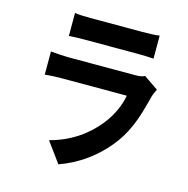

<svg xmlns="http://www.w3.org/2000/svg" viewBox="-118 -882 1036 1056"><g transform="rotate(15 400.0 -354.0)"><path d="M662 -768C639 -764 592 -763 563 -763H269C242 -763 199 -764 180 -768V-637C200 -639 243 -640 269 -640H566C595 -640 640 -639 662 -637V-768ZM595 -157C649 -232 676 -318 699 -406L701 -415L704 -425C704 -428 705 -431 706 -434C709 -445 718 -464 724 -477L642 -533C631 -527 616 -523 591 -523H207C182 -523 141 -526 107 -529V-397C141 -401 180 -402 207 -402H573C563 -347 537 -286 494 -231C433 -153 343 -86 223 -55L307 60C409 24 514 -45 595 -157Z"/></g></svg>

Font: Glow Sans TC Compressed
Style: Bold
Weight: 700
Width: 2
Designer: Ryoko NISHIZUKA (kana, bopomofo & ideographs); Paul D. Hunt (Latin, Greek & Cyrillic); Sandoll Communications, Soo-young
Version: Version 0.93